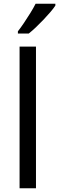

<svg xmlns="http://www.w3.org/2000/svg" viewBox="-20 -1010 317 1030"><path d="M173 0H85V-760H173ZM277 -980Q268 -966 251 -946Q234 -926 213.5 -904.5Q193 -883 172.5 -863.5Q152 -844 134 -830H76V-842Q91 -861 108.5 -887Q126 -913 143 -940.5Q160 -968 171 -990H277Z"/></svg>

Font: Noto Sans Myanmar
Style: Regular
Weight: 400
Designer: Monotype Design Team
Foundry: Monotype Imaging Inc.
Version: Version 2.107